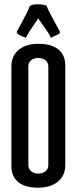

<svg xmlns="http://www.w3.org/2000/svg" viewBox="-20 -864 357 894"><path d="M33 -92V-554Q33 -604 67 -632Q101 -660 160 -660Q219 -660 251.5 -634Q284 -608 284 -558V-96Q284 -46 249.5 -18Q215 10 156 10Q97 10 65 -16Q33 -42 33 -92ZM112 -554V-96Q112 -78 124.5 -67Q137 -56 158 -56Q179 -56 192 -66.5Q205 -77 205 -96V-554Q205 -573 192 -583.5Q179 -594 158 -594Q137 -594 124.5 -583.5Q112 -573 112 -554ZM100 -688Q58 -703 58 -714Q58 -717 60 -720L104 -802L119 -836Q129 -844 156 -844Q183 -844 197 -837Q202 -822 213 -802L257 -720Q259 -717 259 -713Q259 -709 254 -706L217 -688Q212 -701 200 -718L158 -778L117 -718Z"/></svg>

Font: Medula One
Style: Regular
Weight: 400
Designer: Luciano Vergara
Foundry: Luciano Vergara
Version: Version 1.002